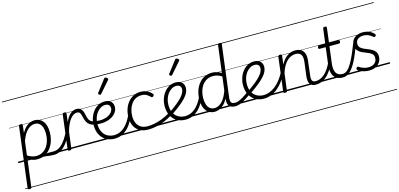

<svg xmlns="http://www.w3.org/2000/svg" viewBox="-99 -1586 5555 2672"><g transform="rotate(-15 2678.5 -250.0)"><path d="M508 17Q477 17 453 14Q429 11 407.5 7.5Q386 4 361.5 4.5Q337 5 305 12L330 -12Q366 -21 392 -25.5Q418 -30 438.5 -31Q459 -32 477.5 -31.5Q496 -31 518 -31Q527 -31 530.5 -23.5Q534 -16 532.5 -7Q531 2 524.5 9.5Q518 17 508 17ZM59 390Q46 390 39.5 384.5Q33 379 35 369L143 -496Q145 -506 151 -510.5Q157 -515 171 -515Q186 -515 192 -510Q198 -505 197 -495L184 -386Q213 -437 244.5 -466Q276 -495 308.5 -507Q341 -519 371 -519Q446 -519 490.5 -463.5Q535 -408 535 -303Q535 -254 524 -207Q513 -160 491.5 -119.5Q470 -79 438 -48.5Q406 -18 363.5 -0.5Q321 17 268 17Q234 17 201.5 6Q169 -5 138 -26L88 371Q87 381 80 385.5Q73 390 59 390ZM143 -73Q179 -50 210 -40.5Q241 -31 270 -31Q310 -31 343 -45Q376 -59 401 -84Q426 -109 443 -142.5Q460 -176 469 -216Q478 -256 478 -300Q478 -351 465 -389Q452 -427 426.5 -448Q401 -469 361 -469Q326 -469 291.5 -449.5Q257 -430 226 -387.5Q195 -345 169 -275ZM0 365H611V375H0ZM0 -20H611V0H0ZM0 -505H611V-500H0ZM0 -885H611V-875H0Z M510 17Q499 17 494 9.5Q489 2 490 -7Q491 -16 498.5 -23.5Q506 -31 520 -31Q553 -31 584 -46Q615 -61 643.5 -90Q672 -119 699 -160Q726 -201 749 -252Q754 -263 763 -262.5Q772 -262 778 -254.5Q784 -247 779 -237Q755 -179 726.5 -132.5Q698 -86 665 -52.5Q632 -19 593.5 -1Q555 17 510 17ZM613 365V375ZM613 -20V0ZM613 -505V-500ZM613 -885V-875Z M736 15Q724 15 717 10Q710 5 712 -5L773 -496Q775 -506 781.5 -510.5Q788 -515 801 -515Q816 -515 822 -510Q828 -505 827 -494L812 -373Q830 -415 850 -443Q870 -471 891 -487.5Q912 -504 933 -511.5Q954 -519 973 -519Q983 -519 988.5 -511.5Q994 -504 993 -494Q992 -484 986 -476.5Q980 -469 968 -469Q944 -469 920.5 -455.5Q897 -442 874 -413.5Q851 -385 831 -342.5Q811 -300 795 -241L765 -4Q764 6 757 10.5Q750 15 736 15ZM611 365H1015V375H611ZM611 -20H1015V0H611ZM611 -505H1015V-500H611ZM611 -885H1015V-875H611Z M1165 -243Q1125 -251 1099 -268.5Q1073 -286 1058 -314Q1043 -342 1034 -381Q1024 -429 1011.5 -449Q999 -469 968 -469Q957 -469 952 -476.5Q947 -484 948 -494Q949 -504 955 -511.5Q961 -519 973 -519Q1009 -519 1030 -503.5Q1051 -488 1062 -460.5Q1073 -433 1080 -396Q1087 -362 1097.5 -340Q1108 -318 1126.5 -306Q1145 -294 1174 -287Q1184 -285 1188 -277.5Q1192 -270 1190.5 -261.5Q1189 -253 1182 -247.5Q1175 -242 1165 -243ZM1015 365H1078V375H1015ZM1015 -20H1078V0H1015ZM1015 -505H1078V-500H1015ZM1015 -885H1078V-875H1015Z M1187 -286Q1249 -277 1297 -284.5Q1345 -292 1378 -310.5Q1411 -329 1428 -354Q1445 -379 1445 -406Q1445 -437 1427 -453.5Q1409 -470 1376 -470Q1342 -470 1310.5 -451.5Q1279 -433 1255 -401.5Q1231 -370 1217.5 -328.5Q1204 -287 1204 -240Q1204 -184 1220 -144Q1236 -104 1262.5 -79Q1289 -54 1322 -42.5Q1355 -31 1389 -31Q1400 -31 1405 -23.5Q1410 -16 1409.5 -6.5Q1409 3 1403 10.5Q1397 18 1386 18Q1314 18 1260.5 -14Q1207 -46 1178 -103.5Q1149 -161 1149 -238Q1149 -291 1165.5 -341Q1182 -391 1212.5 -431.5Q1243 -472 1286.5 -495.5Q1330 -519 1383 -519Q1424 -519 1450 -504Q1476 -489 1488.5 -465Q1501 -441 1501 -412Q1501 -374 1479.5 -339Q1458 -304 1417 -278Q1376 -252 1317 -241.5Q1258 -231 1183 -241ZM1077 365H1565V375H1077ZM1077 -20H1565V0H1077ZM1077 -505H1565V-500H1077ZM1077 -885H1565V-875H1077Z M1386 18Q1376 18 1370.5 10.5Q1365 3 1365.5 -6.5Q1366 -16 1372 -23.5Q1378 -31 1390 -31Q1447 -31 1496 -59Q1545 -87 1585.5 -140Q1626 -193 1657 -267Q1660 -275 1669 -276Q1678 -277 1684.5 -271Q1691 -265 1688 -255Q1658 -170 1613.5 -108.5Q1569 -47 1512 -14.5Q1455 18 1386 18ZM1565 365V375ZM1565 -20V0ZM1565 -505V-500ZM1565 -885V-875Z M1348 -624Q1342 -624 1332.5 -631.5Q1323 -639 1323 -647Q1323 -650 1324.5 -653Q1326 -656 1329 -660L1457 -827Q1462 -833 1466 -835.5Q1470 -838 1476 -838Q1482 -838 1490.5 -833Q1499 -828 1505 -821Q1511 -814 1511 -808Q1511 -803 1509.5 -800Q1508 -797 1503 -792L1364 -633Q1356 -624 1348 -624Z M1870 17Q1763 17 1704 -45.5Q1645 -108 1645 -217Q1645 -279 1663 -334Q1681 -389 1714.5 -430.5Q1748 -472 1794.5 -495.5Q1841 -519 1900 -519Q1950 -519 1992.5 -498.5Q2035 -478 2062 -444Q2067 -436 2066 -429.5Q2065 -423 2056 -414Q2046 -405 2038 -405Q2030 -405 2023 -412Q1998 -438 1970 -454Q1942 -470 1896 -470Q1852 -470 1815.5 -451Q1779 -432 1753.5 -397Q1728 -362 1714 -316.5Q1700 -271 1700 -218Q1700 -162 1719.5 -119.5Q1739 -77 1777.5 -53.5Q1816 -30 1874 -30Q1884 -30 1889.5 -23Q1895 -16 1894.5 -6.5Q1894 3 1887.5 10Q1881 17 1870 17ZM1565 365H2100V375H1565ZM1565 -20H2100V0H1565ZM1565 -505H2100V-500H1565ZM1565 -885H2100V-875H1565Z M1869 17Q1860 17 1855.5 10Q1851 3 1851 -6.5Q1851 -16 1857 -23Q1863 -30 1873 -30Q1921 -30 1975.5 -41Q2030 -52 2087.5 -74.5Q2145 -97 2201 -132Q2207 -135 2213.5 -131.5Q2220 -128 2224.5 -120Q2229 -112 2229 -104.5Q2229 -97 2223 -93Q2164 -56 2103 -31.5Q2042 -7 1983 5Q1924 17 1869 17ZM2100 365V375ZM2100 -20V0ZM2100 -505V-500ZM2100 -885V-875Z M2221 -139Q2286 -184 2332.5 -221.5Q2379 -259 2409 -291.5Q2439 -324 2453.5 -352.5Q2468 -381 2468 -407Q2468 -438 2450 -454Q2432 -470 2399 -470Q2365 -470 2333.5 -451.5Q2302 -433 2278 -401.5Q2254 -370 2240.5 -328.5Q2227 -287 2227 -240Q2227 -184 2243 -144Q2259 -104 2285.5 -79Q2312 -54 2345 -42.5Q2378 -31 2412 -31Q2423 -31 2428 -23.5Q2433 -16 2432.5 -6.5Q2432 3 2426 10.5Q2420 18 2409 18Q2336 18 2282.5 -14Q2229 -46 2200.5 -103Q2172 -160 2172 -238Q2172 -291 2188.5 -341Q2205 -391 2235.5 -431.5Q2266 -472 2309.5 -495.5Q2353 -519 2406 -519Q2447 -519 2473 -504Q2499 -489 2511.5 -465Q2524 -441 2524 -413Q2524 -378 2508 -343.5Q2492 -309 2458.5 -272.5Q2425 -236 2373.5 -194.5Q2322 -153 2251 -105ZM2100 365H2588V375H2100ZM2100 -20H2588V0H2100ZM2100 -505H2588V-500H2100ZM2100 -885H2588V-875H2100Z M2409 18Q2399 18 2393.5 10.5Q2388 3 2388.5 -6.5Q2389 -16 2395 -23.5Q2401 -31 2413 -31Q2470 -31 2519 -59Q2568 -87 2608.5 -140Q2649 -193 2680 -267Q2683 -275 2692 -276Q2701 -277 2707.5 -271Q2714 -265 2711 -255Q2681 -170 2636.5 -108.5Q2592 -47 2535 -14.5Q2478 18 2409 18ZM2588 365V375ZM2588 -20V0ZM2588 -505V-500ZM2588 -885V-875Z M2371 -624Q2365 -624 2355.5 -631.5Q2346 -639 2346 -647Q2346 -650 2347.5 -653Q2349 -656 2352 -660L2480 -827Q2485 -833 2489 -835.5Q2493 -838 2499 -838Q2505 -838 2513.5 -833Q2522 -828 2528 -821Q2534 -814 2534 -808Q2534 -803 2532.5 -800Q2531 -797 2526 -792L2387 -633Q2379 -624 2371 -624Z M2827 17Q2778 17 2740.5 -8.5Q2703 -34 2682.5 -82.5Q2662 -131 2662 -200Q2662 -248 2672.5 -294.5Q2683 -341 2704.5 -381.5Q2726 -422 2758 -453Q2790 -484 2832.5 -501.5Q2875 -519 2929 -519Q2962 -519 2995.5 -508.5Q3029 -498 3061 -479L3111 -871Q3112 -881 3118.5 -885.5Q3125 -890 3139 -890Q3154 -890 3159.5 -884.5Q3165 -879 3164 -868L3071 -127Q3064 -76 3077.5 -53.5Q3091 -31 3136 -31Q3144 -31 3148 -23.5Q3152 -16 3151.5 -7Q3151 2 3144.5 9.5Q3138 17 3126 17Q3098 17 3077 10.5Q3056 4 3042.5 -9.5Q3029 -23 3022 -43.5Q3015 -64 3016 -91L3019 -125Q2991 -70 2957.5 -39Q2924 -8 2890.5 4.5Q2857 17 2827 17ZM2838 -33Q2873 -33 2908 -53.5Q2943 -74 2975 -119.5Q3007 -165 3031 -238L3055 -430Q3020 -454 2988.5 -462Q2957 -470 2928 -470Q2887 -470 2854 -456Q2821 -442 2795.5 -417Q2770 -392 2753 -358Q2736 -324 2727.5 -285Q2719 -246 2719 -204Q2719 -154 2732 -115Q2745 -76 2771.5 -54.5Q2798 -33 2838 -33ZM2588 365H3229V375H2588ZM2588 -20H3229V0H2588ZM2588 -505H3229V-500H2588ZM2588 -885H3229V-875H2588Z M3126 17Q3115 17 3110 9.5Q3105 2 3106 -7Q3107 -16 3114.5 -23.5Q3122 -31 3136 -31Q3156 -31 3182.5 -40.5Q3209 -50 3246 -72Q3283 -94 3335 -132Q3343 -138 3350.5 -135Q3358 -132 3362.5 -124.5Q3367 -117 3366.5 -108Q3366 -99 3358 -94Q3301 -53 3259 -28.5Q3217 -4 3185 6.5Q3153 17 3126 17ZM3229 365V375ZM3229 -20V0ZM3229 -505V-500ZM3229 -885V-875Z M3350 -139Q3415 -184 3461.5 -221.5Q3508 -259 3538 -291.5Q3568 -324 3582.5 -352.5Q3597 -381 3597 -407Q3597 -438 3579 -454Q3561 -470 3528 -470Q3494 -470 3462.5 -451.5Q3431 -433 3407 -401.5Q3383 -370 3369.5 -328.5Q3356 -287 3356 -240Q3356 -184 3372 -144Q3388 -104 3414.5 -79Q3441 -54 3474 -42.5Q3507 -31 3541 -31Q3552 -31 3557 -23.5Q3562 -16 3561.5 -6.5Q3561 3 3555 10.5Q3549 18 3538 18Q3465 18 3411.5 -14Q3358 -46 3329.5 -103Q3301 -160 3301 -238Q3301 -291 3317.5 -341Q3334 -391 3364.5 -431.5Q3395 -472 3438.5 -495.5Q3482 -519 3535 -519Q3576 -519 3602 -504Q3628 -489 3640.5 -465Q3653 -441 3653 -413Q3653 -378 3637 -343.5Q3621 -309 3587.5 -272.5Q3554 -236 3502.5 -194.5Q3451 -153 3380 -105ZM3229 365H3717V375H3229ZM3229 -20H3717V0H3229ZM3229 -505H3717V-500H3229ZM3229 -885H3717V-875H3229Z M3536 18Q3527 18 3522.5 10.5Q3518 3 3518.5 -6.5Q3519 -16 3524.5 -23.5Q3530 -31 3540 -31Q3590 -31 3634.5 -49Q3679 -67 3718 -98.5Q3757 -130 3790.5 -173Q3824 -216 3851 -266Q3857 -275 3865.5 -273Q3874 -271 3880 -263.5Q3886 -256 3881 -248Q3854 -195 3819 -147.5Q3784 -100 3741.5 -63Q3699 -26 3647.5 -4Q3596 18 3536 18ZM3717 365V375ZM3717 -20V0ZM3717 -505V-500ZM3717 -885V-875Z M4287 17Q4255 17 4233.5 7.5Q4212 -2 4200 -21Q4188 -40 4184.5 -68Q4181 -96 4185 -132L4211 -335Q4216 -378 4208.5 -407.5Q4201 -437 4178.5 -453Q4156 -469 4117 -469Q4088 -469 4057.5 -457.5Q4027 -446 3998.5 -420Q3970 -394 3945 -352Q3920 -310 3902 -249L3871 -4Q3870 6 3863.5 10.5Q3857 15 3843 15Q3830 15 3823 10.5Q3816 6 3818 -5L3879 -496Q3881 -506 3887.5 -510.5Q3894 -515 3907 -515Q3922 -515 3928.5 -510Q3935 -505 3933 -494L3918 -370Q3939 -413 3964.5 -441.5Q3990 -470 4018 -487.5Q4046 -505 4073.5 -512Q4101 -519 4126 -519Q4173 -519 4206.5 -499.5Q4240 -480 4255.5 -439.5Q4271 -399 4263 -334L4239 -130Q4232 -79 4244 -55Q4256 -31 4297 -31Q4306 -31 4310.5 -23.5Q4315 -16 4314 -7Q4313 2 4306 9.5Q4299 17 4287 17ZM3717 365H4388V375H3717ZM3717 -20H4388V0H3717ZM3717 -505H4388V-500H3717ZM3717 -885H4388V-875H3717Z M4285 17Q4274 17 4269 9.5Q4264 2 4265 -7Q4266 -16 4273.5 -23.5Q4281 -31 4295 -31Q4328 -31 4360.5 -44.5Q4393 -58 4423 -84.5Q4453 -111 4480 -151Q4507 -191 4531 -243Q4536 -255 4545 -254Q4554 -253 4560 -245.5Q4566 -238 4561 -228Q4536 -167 4506 -121.5Q4476 -76 4441 -45Q4406 -14 4367 1.5Q4328 17 4285 17ZM4388 365V375ZM4388 -20V0ZM4388 -505V-500ZM4388 -885V-875Z M4673 17Q4627 17 4595 1.5Q4563 -14 4544 -43.5Q4525 -73 4519 -115Q4513 -157 4520 -210L4550 -452H4462Q4451 -452 4447.5 -458Q4444 -464 4445 -476Q4447 -489 4452 -494.5Q4457 -500 4467 -500H4556L4583 -711Q4584 -721 4590.5 -725.5Q4597 -730 4610 -730Q4625 -730 4631.5 -725Q4638 -720 4636 -709L4610 -500H4746Q4756 -500 4760 -494.5Q4764 -489 4762 -476Q4761 -464 4756 -458Q4751 -452 4740 -452H4604L4574 -218Q4568 -174 4571 -139.5Q4574 -105 4587 -81Q4600 -57 4623.5 -44Q4647 -31 4683 -31Q4693 -31 4697.5 -23.5Q4702 -16 4701 -7Q4700 2 4693.5 9.5Q4687 17 4673 17ZM4388 365H4776V375H4388ZM4388 -20H4776V0H4388ZM4388 -505H4776V-500H4388ZM4388 -885H4776V-875H4388Z M4674 17Q4663 17 4658.5 9.5Q4654 2 4655.5 -7Q4657 -16 4664 -23.5Q4671 -31 4683 -31Q4720 -31 4752.5 -60.5Q4785 -90 4815 -142Q4845 -194 4876 -265Q4907 -336 4939 -419Q4943 -430 4953 -430.5Q4963 -431 4970.5 -424Q4978 -417 4974 -407Q4948 -335 4922 -271Q4896 -207 4869 -154.5Q4842 -102 4812 -63.5Q4782 -25 4748 -4Q4714 17 4674 17ZM4776 365H4826V375H4776ZM4776 -20H4826V0H4776ZM4776 -505H4826V-500H4776ZM4776 -885H4826V-875H4776Z M5052 19Q5015 19 4984 11.5Q4953 4 4930 -8Q4907 -20 4892 -32Q4884 -38 4884.5 -46Q4885 -54 4892 -64Q4900 -73 4907.5 -74Q4915 -75 4924 -68Q4950 -50 4984 -38.5Q5018 -27 5054 -27Q5091 -27 5118.5 -39.5Q5146 -52 5161.5 -76Q5177 -100 5177 -132Q5177 -164 5159 -183.5Q5141 -203 5113.5 -215.5Q5086 -228 5054.5 -240Q5023 -252 4995.5 -268Q4968 -284 4950 -310Q4932 -336 4932 -378Q4932 -419 4953 -451Q4974 -483 5012.5 -501Q5051 -519 5102 -519Q5141 -519 5172.5 -508.5Q5204 -498 5226.5 -482Q5249 -466 5262 -449Q5268 -441 5266.5 -434Q5265 -427 5257 -420Q5250 -414 5242 -413.5Q5234 -413 5227 -420Q5198 -445 5168 -459Q5138 -473 5098 -473Q5046 -473 5016 -448.5Q4986 -424 4986 -381Q4986 -350 5004 -330.5Q5022 -311 5050 -298Q5078 -285 5109.5 -273Q5141 -261 5168.5 -245Q5196 -229 5214 -204Q5232 -179 5232 -138Q5232 -94 5210.5 -58.5Q5189 -23 5149 -2Q5109 19 5052 19ZM4826 365H5357V375H4826ZM4826 -20H5357V0H4826ZM4826 -505H5357V-500H4826ZM4826 -885H5357V-875H4826Z"/></g></svg>

Font: Playwrite GB J Guides
Style: Italic
Weight: 400
Italic angle: -7.01216°
Designer: Veronika Burian, José Scaglione
Foundry: TypeTogether
Version: Version 1.003